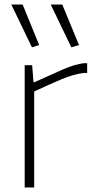

<svg xmlns="http://www.w3.org/2000/svg" viewBox="-20 -828 418 848"><path d="M121 -619 30 -808H80L153 -629ZM295 -619 204 -808H255L329 -629ZM89 -540H122L128 -465H132Q209 -500 259.5 -522Q310 -544 351 -549H365V-506H352Q306 -501 249.5 -477Q193 -453 131 -424V0H89Z"/></svg>

Font: Encode Sans Wide
Style: Thin
Weight: 100
Designer: Pablo Impallari, Andres Torresi
Foundry: Pablo Impallari, Andres Torresi
Version: Version 1.000; ttfautohint (v1.00) -l 8 -r 50 -G 200 -x 14 -